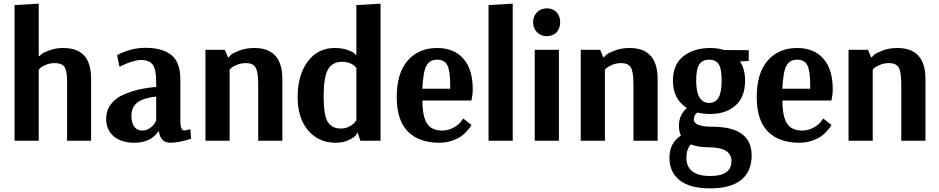

<svg xmlns="http://www.w3.org/2000/svg" viewBox="-20 -774 5165 1056"><path d="M60 0V-746L193 -754V-466H197Q202 -471 211.5 -478.5Q221 -486 254.5 -498Q288 -510 327 -510Q405 -510 443 -468.5Q481 -427 481 -339V0H349V-328Q349 -386 334 -406.5Q319 -427 281 -427Q256 -427 234 -418Q212 -409 202 -400L193 -391V0Z M839 -111V-243Q772 -236 737.5 -211.5Q703 -187 703 -137Q703 -97 719 -76.5Q735 -56 762 -56Q786 -56 805.5 -70Q825 -84 832 -98ZM637 -407 624 -471Q701 -511 779 -511Q873 -511 922.5 -471.5Q972 -432 972 -336V-109Q972 -56 993 -56L1027 -63L1031 -11Q962 11 920 11Q891 11 875 -3.5Q859 -18 854 -51H849Q848 -48 845.5 -44Q843 -40 832.5 -29.5Q822 -19 808.5 -10.5Q795 -2 771 4.5Q747 11 718 11Q648 11 606 -24Q564 -59 564 -120Q564 -167 590.5 -201.5Q617 -236 662.5 -255Q708 -274 749.5 -283Q791 -292 839 -296V-325Q839 -393 820 -418.5Q801 -444 756 -444Q735 -444 705.5 -435Q676 -426 657 -416Z M1110 0V-500H1217L1234 -459H1238Q1242 -465 1251.5 -473.5Q1261 -482 1297 -496Q1333 -510 1379 -510Q1533 -510 1533 -339V0H1400V-312Q1400 -379 1385.5 -403Q1371 -427 1333 -427Q1307 -427 1284.5 -418Q1262 -409 1252 -400L1243 -391V0Z M1856 -67Q1881 -67 1902 -78.5Q1923 -90 1932 -102L1940 -113V-401Q1912 -434 1861 -434Q1807 -434 1783.5 -391Q1760 -348 1760 -243Q1760 -141 1782.5 -104Q1805 -67 1856 -67ZM2073 -754V0H1962L1947 -45H1946Q1943 -39 1936.5 -29.5Q1930 -20 1899.5 -4.5Q1869 11 1826 11Q1732 11 1674.5 -57Q1617 -125 1617 -239Q1617 -361 1672.5 -435.5Q1728 -510 1820 -510Q1859 -510 1888 -500.5Q1917 -491 1927 -482L1937 -472H1940V-746Z M2384 -446Q2343 -446 2325 -412Q2307 -378 2303 -286H2456V-309Q2456 -385 2440 -415.5Q2424 -446 2384 -446ZM2528 -122 2573 -87Q2571 -83 2567 -76.5Q2563 -70 2548 -53Q2533 -36 2514.5 -23Q2496 -10 2464 0.5Q2432 11 2396 11Q2285 11 2223.5 -50.5Q2162 -112 2162 -241Q2162 -371 2222 -440.5Q2282 -510 2384 -510Q2477 -510 2528.5 -451.5Q2580 -393 2580 -284Q2580 -266 2578 -250.5Q2576 -235 2574 -228L2572 -221H2303Q2304 -131 2329.5 -93.5Q2355 -56 2412 -56Q2446 -56 2475 -72.5Q2504 -89 2516 -106Z M2800 -754V0H2667V-746Z M2935 -708Q2956 -728 2988 -728Q3019 -728 3039 -709Q3061 -686 3061 -652Q3061 -617 3039 -594Q3017 -575 2988 -575Q2958 -575 2935 -595Q2912 -618 2912 -652Q2912 -685 2935 -708ZM3054 -500V0H2921V-500Z M3174 0V-500H3281L3298 -459H3302Q3306 -465 3315.5 -473.5Q3325 -482 3361 -496Q3397 -510 3443 -510Q3597 -510 3597 -339V0H3464V-312Q3464 -379 3449.5 -403Q3435 -427 3397 -427Q3371 -427 3348.5 -418Q3326 -409 3316 -400L3307 -391V0Z M3809 -330Q3809 -208 3881 -208Q3915 -208 3932 -237Q3949 -266 3949 -332Q3949 -398 3932 -422Q3915 -446 3880 -446Q3845 -446 3827 -421.5Q3809 -397 3809 -330ZM3877 36Q3818 36 3780 20Q3755 47 3755 92Q3755 194 3886 194Q4003 194 4003 112Q4003 36 3877 36ZM3887 -510Q3927 -510 3963 -499L4098 -498V-439L4050 -436Q4078 -394 4078 -330Q4078 -241 4025.5 -194Q3973 -147 3884 -147Q3850 -147 3815 -155Q3796 -140 3796 -118Q3796 -77 3898 -77Q4114 -77 4114 81Q4114 169 4056.5 215.5Q3999 262 3886 262Q3773 262 3717.5 217Q3662 172 3662 95Q3662 11 3725 -28Q3714 -52 3714 -82Q3714 -142 3758 -180Q3681 -229 3681 -330Q3681 -420 3739 -465Q3797 -510 3887 -510Z M4364 -446Q4323 -446 4305 -412Q4287 -378 4283 -286H4436V-309Q4436 -385 4420 -415.5Q4404 -446 4364 -446ZM4508 -122 4553 -87Q4551 -83 4547 -76.5Q4543 -70 4528 -53Q4513 -36 4494.5 -23Q4476 -10 4444 0.5Q4412 11 4376 11Q4265 11 4203.5 -50.5Q4142 -112 4142 -241Q4142 -371 4202 -440.5Q4262 -510 4364 -510Q4457 -510 4508.5 -451.5Q4560 -393 4560 -284Q4560 -266 4558 -250.5Q4556 -235 4554 -228L4552 -221H4283Q4284 -131 4309.5 -93.5Q4335 -56 4392 -56Q4426 -56 4455 -72.5Q4484 -89 4496 -106Z M4647 0V-500H4754L4771 -459H4775Q4779 -465 4788.5 -473.5Q4798 -482 4834 -496Q4870 -510 4916 -510Q5070 -510 5070 -339V0H4937V-312Q4937 -379 4922.5 -403Q4908 -427 4870 -427Q4844 -427 4821.5 -418Q4799 -409 4789 -400L4780 -391V0Z"/></svg>

Font: ArsenalBold
Style: Bold
Weight: 700
Designer: Andrij Shevchenko
Foundry: Stairsfor.com
Version: Version 1.000